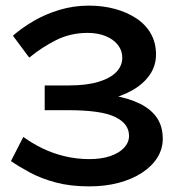

<svg xmlns="http://www.w3.org/2000/svg" viewBox="-20 -654 642 683"><path d="M297 9Q230 9 178 -5Q126 -19 87 -40Q48 -61 19 -81L63 -167Q93 -145 129.5 -127Q166 -109 209 -98.5Q252 -88 298 -88Q340 -88 371.5 -98.5Q403 -109 421 -128Q439 -147 439 -171Q439 -214 389.5 -238Q340 -262 223 -262H139V-350H223Q288 -350 330.5 -363Q373 -376 394 -398Q415 -420 415 -449Q415 -474 399.5 -494Q384 -514 356 -525.5Q328 -537 292 -537Q231 -537 180 -511.5Q129 -486 84 -449L26 -527Q58 -555 100 -579.5Q142 -604 192 -619Q242 -634 296 -634Q345 -634 388 -622.5Q431 -611 464.5 -589Q498 -567 516.5 -534.5Q535 -502 535 -460Q535 -420 512.5 -387.5Q490 -355 450 -332.5Q410 -310 358 -298.5Q306 -287 247 -287V-324Q322 -324 380 -314.5Q438 -305 478 -285Q518 -265 538.5 -234.5Q559 -204 559 -160Q559 -124 539.5 -93Q520 -62 484.5 -39Q449 -16 401.5 -3.5Q354 9 297 9Z"/></svg>

Font: BioRhyme SemiBold
Style: Regular
Weight: 600
Designer: Aoife Mooney
Foundry: Aoife Mooney Type
Version: Version 1.600;gftools[0.9.33]